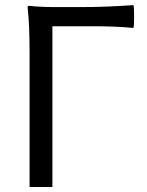

<svg xmlns="http://www.w3.org/2000/svg" viewBox="-20 -744 584 764"><path d="M97.7 0V-357.4V-537.1Q97.7 -645.5 89.8 -715.8Q89.8 -720.7 97.7 -720.7Q139.6 -715.8 201.2 -715.8H304.7Q401.4 -715.8 510.7 -723.6Q513.7 -717.8 513.7 -677.7Q513.7 -637.7 510.7 -632.8Q440.4 -639.6 349.6 -639.6H188.5V0Z"/></svg>

Font: Bpmf GenSeki Gothic R
Style: R
Weight: 400
Foundry: But Ko
Version: Version 1.320